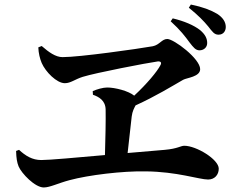

<svg xmlns="http://www.w3.org/2000/svg" viewBox="-20 -845 1040 847"><path d="M816 -658C833 -636 843 -623 860 -623C879 -623 894 -636 894 -655C894 -676 885 -693 863 -712C835 -734 792 -752 742 -764L733 -751C776 -712 797 -684 816 -658ZM898 -729C917 -705 925 -692 944 -692C967 -692 976 -710 976 -726C976 -748 963 -768 938 -784C909 -801 875 -814 822 -825L813 -811C856 -776 878 -753 898 -729ZM51 -179C52 -146 55 -129 62 -111C75 -80 134 -18 173 -18C200 -18 237 -37 286 -50C371 -73 521 -91 622 -89C760 -88 859 -53 898 -53C927 -53 945 -74 945 -101C945 -142 846 -202 793 -202C777 -202 764 -189 707 -184L543 -170L561 -331C564 -355 572 -368 578 -380C668 -421 739 -465 788 -493C804 -502 863 -506 863 -540C863 -586 747 -673 718 -673C694 -673 684 -647 654 -641C586 -629 331 -593 256 -593C225 -593 195 -615 164 -642L149 -636C150 -610 156 -586 164 -567C181 -528 230 -478 266 -478C292 -478 310 -495 345 -506C403 -524 626 -567 676 -574C689 -575 694 -569 688 -558C674 -530 628 -475 572 -423C547 -444 487 -459 453 -459C434 -459 407 -451 389 -443L390 -427C416 -418 445 -402 446 -362C447 -313 445 -233 443 -161C319 -150 198 -139 162 -139C123 -139 93 -157 64 -184Z"/></svg>

Font: Noto Serif CJK HK
Style: Bold
Weight: 700
Designer: Ryoko NISHIZUKA 西塚涼子 (kana & ideographs); Frank Grießhammer (Latin, Greek & Cyrillic); Wenlong ZHANG 张文龙 (bopomofo); San
Foundry: Adobe
Version: Version 2.001;hotconv 1.1.0;makeotfexe 2.6.0